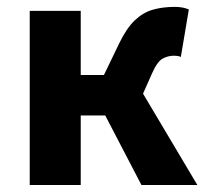

<svg xmlns="http://www.w3.org/2000/svg" viewBox="-20 -527 588 547"><path d="M64.7 0V-496.1H210V-313.4H276.1L319.9 -404.1Q340.5 -446.5 363.6 -468.7Q386.7 -491 414.8 -499.2Q442.8 -507.4 478.3 -507.4Q501 -507.4 518 -500.1L495.2 -364.7Q491.2 -366.7 486.2 -367.5Q481.3 -368.3 476.3 -368.3Q458.1 -368.3 443.1 -359.8Q428 -351.4 413.5 -318.7L387.5 -260.2L542.2 0H382.9L279.8 -198.1H210V0Z"/></svg>

Font: Source Sans 3
Style: Regular
Weight: 200
Designer: Paul D. Hunt
Foundry: Adobe
Version: Version 3.046;hotconv 1.0.118;makeotfexe 2.5.65603